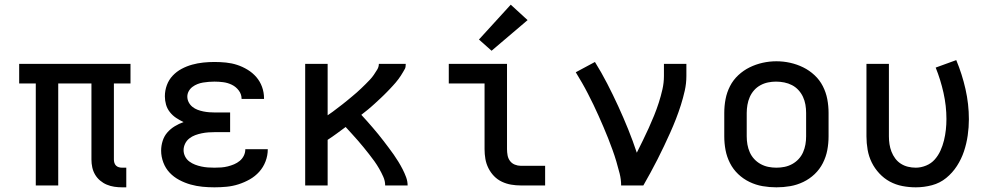

<svg xmlns="http://www.w3.org/2000/svg" viewBox="-20 -793 4240 821"><path d="M502 8Q485 8 468.5 5.5Q452 3 436.5 -3.5Q421 -10 408 -21Q395 -32 386.5 -46.5Q378 -61 374.5 -77.5Q371 -94 371 -111V-436H229V0H133V-436H62V-520H538V-436H467V-111Q467 -104 469 -97Q471 -90 476 -85Q481 -80 488 -78Q495 -76 502 -76H520V8Z M897 8Q871 8 845.5 5.5Q820 3 795 -4Q770 -11 746.5 -23.5Q723 -36 705.5 -54.5Q688 -73 678.5 -98Q669 -123 669 -149Q669 -170 675.5 -190.5Q682 -211 695.5 -226.5Q709 -242 727 -253Q745 -264 765 -271Q748 -279 733 -289Q718 -299 706.5 -313.5Q695 -328 690 -345.5Q685 -363 685 -381Q685 -406 693.5 -429Q702 -452 718.5 -469.5Q735 -487 756.5 -498.5Q778 -510 801.5 -516.5Q825 -523 849 -525.5Q873 -528 897 -528Q922 -528 946.5 -525.5Q971 -523 994 -515.5Q1017 -508 1038.5 -495Q1060 -482 1076 -463.5Q1092 -445 1100.5 -421.5Q1109 -398 1109 -373Q1109 -373 1109 -372Q1109 -371 1109 -370H1013Q1013 -371 1013 -371Q1013 -371 1013 -371Q1013 -390 1001 -406Q989 -422 971.5 -430.5Q954 -439 935 -441.5Q916 -444 897 -444Q885 -444 872.5 -443Q860 -442 848 -440Q836 -438 824.5 -433.5Q813 -429 803 -421.5Q793 -414 787 -403Q781 -392 781 -380Q781 -380 781 -380Q781 -380 781 -380Q781 -367 787 -355.5Q793 -344 803 -336Q813 -328 825 -323.5Q837 -319 849.5 -316.5Q862 -314 874.5 -313Q887 -312 900 -312H964V-228H900Q886 -228 871.5 -227Q857 -226 842.5 -223Q828 -220 814.5 -215Q801 -210 789.5 -201Q778 -192 771.5 -178.5Q765 -165 765 -151Q765 -137 771.5 -124Q778 -111 789.5 -102.5Q801 -94 814 -89Q827 -84 841 -81Q855 -78 869 -77Q883 -76 897 -76Q912 -76 926 -77Q940 -78 954 -81.5Q968 -85 981 -90.5Q994 -96 1005 -105Q1016 -114 1022.5 -127Q1029 -140 1029 -155H1125Q1125 -154 1125 -154Q1125 -154 1125 -154Q1125 -128 1115.5 -103Q1106 -78 1088.5 -58.5Q1071 -39 1048 -26Q1025 -13 1000 -5Q975 3 949 5.5Q923 8 897 8Z M1285 0V-520H1381V-300Q1392 -307 1402.5 -315Q1413 -323 1423.5 -331Q1434 -339 1444.5 -347Q1455 -355 1465 -363.5Q1475 -372 1485.5 -380.5Q1496 -389 1505.5 -397.5Q1515 -406 1524.5 -415Q1534 -424 1543.5 -433.5Q1553 -443 1562 -452.5Q1571 -462 1578.5 -473Q1586 -484 1593 -495.5Q1600 -507 1600 -520H1715Q1715 -520 1715 -520Q1715 -520 1715 -520Q1715 -505 1711.5 -499Q1708 -493 1703.5 -485Q1699 -477 1694 -469.5Q1689 -462 1683.5 -454.5Q1678 -447 1672 -440Q1666 -433 1660 -426.5Q1654 -420 1647.5 -413Q1641 -406 1634.5 -399.5Q1628 -393 1621.5 -386.5Q1615 -380 1608.5 -374Q1602 -368 1595 -361.5Q1588 -355 1581.5 -349Q1575 -343 1568 -337Q1561 -331 1554 -325Q1547 -319 1539.5 -313.5Q1532 -308 1525 -302Q1538 -288 1550 -274.5Q1562 -261 1574 -247Q1586 -233 1597.5 -219Q1609 -205 1620 -190.5Q1631 -176 1642 -161.5Q1653 -147 1663.5 -132Q1674 -117 1683.5 -101.5Q1693 -86 1701.5 -69.5Q1710 -53 1716.5 -35.5Q1723 -18 1723 0H1627Q1627 -19 1619 -37Q1611 -55 1601.5 -71.5Q1592 -88 1581 -103.5Q1570 -119 1558 -134Q1546 -149 1534 -164Q1522 -179 1509.5 -193Q1497 -207 1484 -221.5Q1471 -236 1458 -250Q1439 -236 1420 -222Q1401 -208 1381 -195V0Z M2207 0Q2186 0 2165.5 -3.5Q2145 -7 2126 -16Q2107 -25 2092.5 -40Q2078 -55 2068.5 -74Q2059 -93 2055.5 -113.5Q2052 -134 2052 -155V-436H1899V-520H2148V-155Q2148 -142 2150.5 -128.5Q2153 -115 2161 -104.5Q2169 -94 2181.5 -89Q2194 -84 2207 -84H2311V0ZM2082 -576 2028 -624 2164 -773 2236 -707Z M2636 0Q2636 -26 2629.5 -51.5Q2623 -77 2615.5 -102.5Q2608 -128 2599 -152.5Q2590 -177 2580.5 -201.5Q2571 -226 2560.5 -250Q2550 -274 2539.5 -298Q2529 -322 2517.5 -345.5Q2506 -369 2494 -392.5Q2482 -416 2469 -438.5Q2456 -461 2442 -484L2524 -528Q2552 -483 2576.5 -435.5Q2601 -388 2623.5 -339Q2646 -290 2666 -240.5Q2686 -191 2703 -140Q2716 -166 2729 -192.5Q2742 -219 2754 -245.5Q2766 -272 2777 -299Q2788 -326 2797 -354Q2806 -382 2812.5 -410.5Q2819 -439 2819 -468V-520H2915V-468Q2915 -436 2908 -405Q2901 -374 2891.5 -344Q2882 -314 2870.5 -284.5Q2859 -255 2846 -226Q2833 -197 2819.5 -168.5Q2806 -140 2791.5 -111.5Q2777 -83 2762 -55.5Q2747 -28 2731 0Z M3300 8Q3270 8 3241 3Q3212 -2 3185 -15Q3158 -28 3136.5 -48.5Q3115 -69 3101.5 -95.5Q3088 -122 3082.5 -151Q3077 -180 3077 -210V-310Q3077 -340 3082.5 -369Q3088 -398 3101.5 -424.5Q3115 -451 3137 -471.5Q3159 -492 3185.5 -505Q3212 -518 3241 -524.5Q3270 -531 3300 -531Q3330 -531 3359 -524.5Q3388 -518 3414.5 -505Q3441 -492 3463 -471.5Q3485 -451 3498.5 -424.5Q3512 -398 3517.5 -369Q3523 -340 3523 -310V-210Q3523 -180 3517.5 -151Q3512 -122 3498.5 -95.5Q3485 -69 3463.5 -48.5Q3442 -28 3415 -15Q3388 -2 3359 3Q3330 8 3300 8ZM3300 -76Q3318 -76 3335 -79.5Q3352 -83 3367.5 -91.5Q3383 -100 3395 -113Q3407 -126 3414 -142Q3421 -158 3424 -175Q3427 -192 3427 -210V-310Q3427 -328 3424 -345.5Q3421 -363 3413.5 -379Q3406 -395 3394 -408Q3382 -421 3366.5 -429Q3351 -437 3333.5 -440.5Q3316 -444 3298 -444Q3281 -444 3264 -440.5Q3247 -437 3231.5 -428.5Q3216 -420 3204.5 -407Q3193 -394 3186 -378Q3179 -362 3176 -344.5Q3173 -327 3173 -310V-210Q3173 -192 3176 -175Q3179 -158 3186 -142Q3193 -126 3205 -113Q3217 -100 3232.5 -91.5Q3248 -83 3265 -79.5Q3282 -76 3300 -76Z M3896 8Q3867 8 3838.5 2.5Q3810 -3 3785 -16.5Q3760 -30 3740 -51.5Q3720 -73 3707.5 -98.5Q3695 -124 3690 -152.5Q3685 -181 3685 -210V-520H3781V-210Q3781 -193 3783.5 -176.5Q3786 -160 3792 -144.5Q3798 -129 3808 -115.5Q3818 -102 3832 -93Q3846 -84 3862.5 -80Q3879 -76 3896 -76Q3918 -76 3940 -85Q3962 -94 3977 -111Q3992 -128 4001.5 -149Q4011 -170 4016.5 -192.5Q4022 -215 4024.5 -238Q4027 -261 4027 -284Q4027 -340 4014.5 -396Q4002 -452 3981 -504L4069 -536Q4094 -476 4108.5 -412Q4123 -348 4123 -283Q4123 -249 4118 -214Q4113 -179 4102 -146Q4091 -113 4072 -83.5Q4053 -54 4026 -32Q3999 -10 3965 -1Q3931 8 3896 8Z"/></svg>

Font: Zed Mono Medium Extended
Style: Regular
Weight: 500
Width: 7
Monospace: yes
Designer: Belleve Invis
Foundry: Belleve Invis
Version: Version 1.0.0; ttfautohint (v1.8.4)